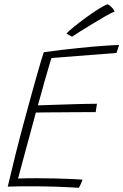

<svg xmlns="http://www.w3.org/2000/svg" viewBox="-20 -868 573 892"><path d="M346.5 4.5Q289 1 234.8 -0.8Q180.5 -2.5 120.5 -2.5Q97 -2.5 68.5 -2.2Q40 -2 16 -1Q33 -74 51.5 -148Q70 -222 88.5 -290Q125.5 -427.5 149.8 -513Q174 -598.5 183.5 -625.5Q271.5 -637.5 345.8 -645Q420 -652.5 469.8 -655.8Q519.5 -659 533 -659Q529.5 -647 527.2 -639.5Q525 -632 521 -622L219 -598.5Q214 -582 205 -552Q196 -522 186.5 -488Q177 -454 168.8 -424.2Q160.5 -394.5 156 -378.5Q167 -379 193.8 -379.8Q220.5 -380.5 255 -381.8Q289.5 -383 324.8 -384Q360 -385 388.2 -385.5Q416.5 -386 430.5 -386L424.5 -347Q417 -347 390.8 -347Q364.5 -347 328.5 -346.8Q292.5 -346.5 255.5 -346.2Q218.5 -346 189 -345.8Q159.5 -345.5 146.5 -345Q144.5 -337 137.2 -310.2Q130 -283.5 120 -246.5Q110 -209.5 99.2 -170Q88.5 -130.5 79.2 -95.5Q70 -60.5 64 -38.5Q79.5 -39.5 107 -39.8Q134.5 -40 154.5 -40Q194.5 -40 235.5 -39Q276.5 -38 310.8 -36.5Q345 -35 363.5 -33.5Q361.5 -28.5 359.5 -23Q357.5 -17.5 355 -12.5Q352.5 -7.5 350.5 -3.2Q348.5 1 346.5 4.5ZM480 -848Q486.5 -845.5 492.8 -840Q499 -834.5 504.2 -827.8Q509.5 -821 512.5 -814.5Q498 -809 469.2 -792.5Q440.5 -776 408 -756.2Q375.5 -736.5 349.5 -720Q323.5 -703.5 314.5 -697.5L288.5 -712Q299 -723.5 324.2 -744Q349.5 -764.5 380 -786.8Q410.5 -809 437.8 -826.2Q465 -843.5 480 -848Z"/></svg>

Font: Grandstander Thin Thin
Style: Italic
Weight: 250
Italic angle: -15°
Version: Version 1.200